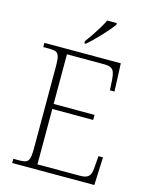

<svg xmlns="http://www.w3.org/2000/svg" viewBox="-135 -1016 863 1102"><g transform="rotate(15 296.5 -465.5)"><path d="M47 0V-25H84Q108 -25 121.5 -30.5Q135 -36 140.5 -54Q146 -72 146 -108V-605Q146 -642 140.5 -660Q135 -678 122 -683.5Q109 -689 84 -689H47V-714H501L508 -548H481L477 -612Q475 -639 469.5 -654Q464 -669 450.5 -676.5Q437 -684 410 -684H189V-389H432V-359H189V-30H442Q469 -30 483 -37.5Q497 -45 503 -60.5Q509 -76 510 -102L515 -166H542L535 0ZM269 -784Q284 -803 301.5 -829Q319 -855 335.5 -882Q352 -909 362 -931H419V-921Q410 -908 393 -888Q376 -868 355.5 -846Q335 -824 315 -804.5Q295 -785 279 -771H269Z"/></g></svg>

Font: Noto Serif Hebrew ExtraLight
Style: Regular
Weight: 250
Version: Version 2.003